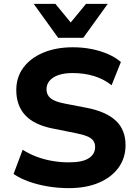

<svg xmlns="http://www.w3.org/2000/svg" viewBox="-20 -960 705 991"><path d="M336 11Q279 11 226 2Q173 -7 128.5 -23Q84 -39 50 -62L97 -187Q130 -166 168 -151.5Q206 -137 249 -129.5Q292 -122 336 -122Q406 -122 438.5 -143.5Q471 -165 471 -201Q471 -221 461 -234.5Q451 -248 428.5 -257Q406 -266 370 -273L255 -296Q157 -315 110.5 -365Q64 -415 64 -495Q64 -562 101 -611.5Q138 -661 204 -688.5Q270 -716 356 -716Q406 -716 452 -707Q498 -698 537 -681Q576 -664 604 -640L556 -520Q516 -552 465 -567.5Q414 -583 355 -583Q313 -583 283 -573Q253 -563 236.5 -544Q220 -525 220 -499Q220 -470 241.5 -452.5Q263 -435 316 -425L430 -403Q530 -383 579 -336Q628 -289 628 -211Q628 -145 592 -95Q556 -45 490.5 -17Q425 11 336 11ZM280 -765 154 -940H266L345 -844L424 -940H536L410 -765Z"/></svg>

Font: Nunito Sans 10pt ExtraBold
Style: Regular
Weight: 800
Designer: Vernon Adams
Foundry: Vernon Adams
Version: Version 3.101;gftools[0.9.27]